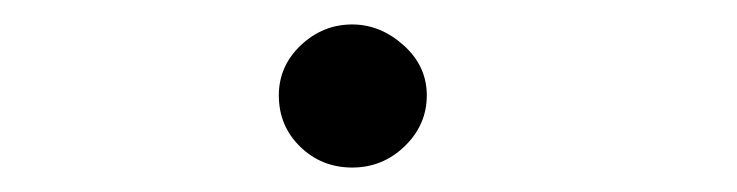

<svg xmlns="http://www.w3.org/2000/svg" viewBox="-20 -409 603 157"><path d="M268 -272Q243 -272 225.5 -289Q208 -306 208 -331Q208 -355 226 -372Q244 -389 268 -389Q291 -389 310 -372Q329 -355 329 -331Q329 -307 311 -289.5Q293 -272 268 -272Z"/></svg>

Font: Inconsolata SemiExpanded Thin
Style: Regular
Weight: 100
Width: 6
Monospace: yes
Designer: Raph Levien, Cyreal, Brenton Simpson
Foundry: Raph Levien, Cyreal, Google
Version: Version 3.100; ttfautohint (v1.8.4.7-5d5b)